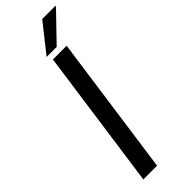

<svg xmlns="http://www.w3.org/2000/svg" viewBox="-295 -912 929 929"><g transform="rotate(-45 169.5 -447.5)"><path d="M339 -895H249L134 -750H203L339 -891ZM241 -720H147L46 0H140Z"/></g></svg>

Font: Chivo
Style: Italic
Weight: 400
Italic angle: -8°
Designer: Hector Gatti
Foundry: Omnibus-Type
Version: Version 1.003;PS 001.003;hotconv 1.0.70;makeotf.lib2.5.58329